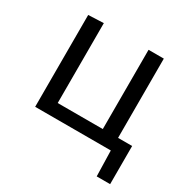

<svg xmlns="http://www.w3.org/2000/svg" viewBox="-148 -630 878 898"><g transform="rotate(30 291.0 -181.0)"><path d="M490.5 138 487 0H78.5V-496L161 -499.5V-68H404.5V-496H487V-68H563V138Z"/></g></svg>

Font: Heraclito
Style: Regular
Weight: 400
Designer: Kostas Bartsokas (font) & Cristiano Sobral (main changes)
Foundry: Kostas Bartsokas (font) & Cristiano Sobral (main changes)
Version: Version 1.00;July 8, 2020;FontCreator 13.0.0.2655 64-bit